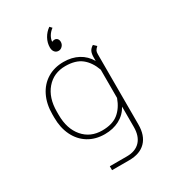

<svg xmlns="http://www.w3.org/2000/svg" viewBox="-214 -801 980 1106"><g transform="rotate(-30 275.5 -248.0)"><path d="M240 -591Q240 -622 255.5 -650Q271 -678 297 -696L310 -682Q291 -668 280 -649.5Q269 -631 268 -612Q274 -617 286 -617Q297 -617 304 -609Q311 -601 311 -588Q311 -572 300 -560.5Q289 -549 275 -549Q259 -549 249.5 -560.5Q240 -572 240 -591ZM481 -462Q468 -450 464 -442Q460 -434 460 -420V48Q460 121 421.5 160.5Q383 200 311 200H197V174H311Q368 174 399 141Q430 108 430 47V-88Q406 -45 363.5 -22.5Q321 0 266 0Q204 0 157.5 -28.5Q111 -57 85.5 -109Q60 -161 60 -229V-251Q60 -319 85.5 -371Q111 -423 157.5 -451.5Q204 -480 266 -480Q321 -480 363 -457.5Q405 -435 430 -392V-414Q430 -440 437 -454.5Q444 -469 462 -480ZM430 -146V-334Q409 -392 370 -423Q331 -454 263 -454Q185 -454 137.5 -398.5Q90 -343 90 -251V-229Q90 -137 137.5 -81.5Q185 -26 263 -26Q331 -26 370 -57Q409 -88 430 -146Z"/></g></svg>

Font: KoHo ExtraLight
Style: Regular
Weight: 275
Version: Version 1.000; ttfautohint (v1.6)